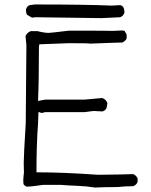

<svg xmlns="http://www.w3.org/2000/svg" viewBox="-20 -834 677 858"><path d="M434 -753 138 -757 123 -755 101 -768Q96 -775 96 -792Q102 -809 113.5 -811Q125 -813 135 -814Q363 -814 478 -809L517 -811Q536 -808 536 -777Q531 -762 517 -757ZM404 4Q367 -2 327.5 -3.5Q288 -5 249 -8H174Q121 0 98 0Q94 -2 87 -8Q84 -11 84 -25Q84 -39 87 -64Q86 -84 86 -106Q86 -137 95 -283L98 -633L94 -673Q100 -687 117 -695H147Q178 -687 198 -687Q205 -687 288 -697Q471 -697 487 -696L527 -698L530 -697Q539 -697 539 -693L538 -691H539Q545 -684 546 -678V-664Q544 -653 527 -644Q500 -643 474 -642.5Q448 -642 382 -639Q381 -641 288 -641L156 -636L154 -626Q154 -475 150 -383L183 -389H359L437 -396Q454 -390 460 -373L457 -355Q454 -341 438 -336L400 -338Q394 -338 359 -333H183L166 -329L152 -334L150 -282Q143 -189 143 -64Q263 -64 417 -53Q532 -54 575 -56Q588 -51 595 -37V-22Q591 -8 575 -2Q531 -1 526 0Q511 2 496 2Q451 2 404 4Z"/></svg>

Font: Yozai
Style: Regular
Weight: 400
Designer: LXGW / Y.OzVox
Foundry: LXGW / Y.OzVox
Version: Version 0.861;October 22, 2024